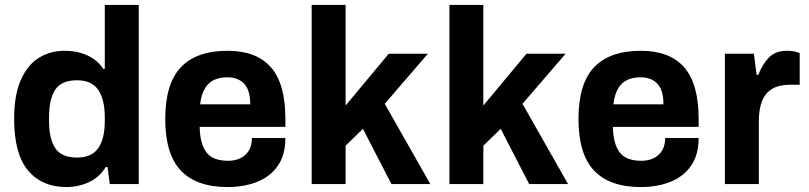

<svg xmlns="http://www.w3.org/2000/svg" viewBox="-20 -743 3264 775"><path d="M247 12Q150 12 93.5 -54.5Q37 -121 37 -264Q37 -358 63.5 -419Q90 -480 136 -509Q182 -538 240 -538Q293 -538 333.5 -519Q374 -500 397 -465H403V-723H540V0H423L414 -69H407Q382 -28 339.5 -8Q297 12 247 12ZM291 -107Q350 -107 376.5 -145Q403 -183 403 -254V-270Q403 -341 376.5 -380Q350 -419 291 -419Q228 -419 203 -381Q178 -343 178 -272V-254Q178 -183 203 -145Q228 -107 291 -107Z M899 12Q773 12 710 -54.5Q647 -121 647 -263Q647 -405 710 -471.5Q773 -538 899 -538Q1015 -538 1073.5 -471.5Q1132 -405 1132 -263V-231H786Q787 -164 812.5 -129Q838 -94 901 -94Q929 -94 950.5 -104.5Q972 -115 984.5 -135.5Q997 -156 997 -186H1132Q1132 -118 1101.5 -74Q1071 -30 1018 -9Q965 12 899 12ZM788 -322H990Q990 -380 965 -405.5Q940 -431 899 -431Q847 -431 820.5 -403.5Q794 -376 788 -322Z M1238 0V-723H1375V-317L1549 -526H1707L1533 -324L1717 0H1560L1445 -223L1375 -155V0Z M1794 0V-723H1931V-317L2105 -526H2263L2089 -324L2273 0H2116L2001 -223L1931 -155V0Z M2567 12Q2441 12 2378 -54.5Q2315 -121 2315 -263Q2315 -405 2378 -471.5Q2441 -538 2567 -538Q2683 -538 2741.5 -471.5Q2800 -405 2800 -263V-231H2454Q2455 -164 2480.5 -129Q2506 -94 2569 -94Q2597 -94 2618.5 -104.5Q2640 -115 2652.5 -135.5Q2665 -156 2665 -186H2800Q2800 -118 2769.5 -74Q2739 -30 2686 -9Q2633 12 2567 12ZM2456 -322H2658Q2658 -380 2633 -405.5Q2608 -431 2567 -431Q2515 -431 2488.5 -403.5Q2462 -376 2456 -322Z M2906 0V-526H3023L3034 -441H3041Q3056 -481 3082.5 -509.5Q3109 -538 3156 -538Q3179 -538 3193.5 -533.5Q3208 -529 3208 -529V-401H3170Q3125 -401 3097 -384.5Q3069 -368 3056 -335Q3043 -302 3043 -254V0Z"/></svg>

Font: Archivo VF Beta
Style: Regular
Weight: 400
Designer: Hector Gatti
Foundry: Omnibus-Type
Version: Version 1.002